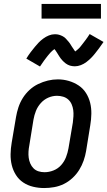

<svg xmlns="http://www.w3.org/2000/svg" viewBox="-20 -942 543 970"><path d="M203 8Q175 8 147.5 1.5Q120 -5 97.5 -20Q75 -35 60.5 -58Q46 -81 39.5 -107.5Q33 -134 33.5 -163Q34 -192 39 -221L61 -351Q65 -375 73 -399.5Q81 -424 95 -446.5Q109 -469 129 -487.5Q149 -506 173 -517.5Q197 -529 222 -535Q247 -541 272 -541Q301 -541 328 -533Q355 -525 377.5 -510Q400 -495 414.5 -472Q429 -449 435.5 -422.5Q442 -396 441.5 -367Q441 -338 436 -309L415 -179Q411 -155 402.5 -130.5Q394 -106 380 -83.5Q366 -61 346 -42.5Q326 -24 302.5 -12.5Q279 -1 253.5 3.5Q228 8 203 8ZM205 -72Q228 -72 250.5 -81Q273 -90 289 -108Q305 -126 313.5 -148Q322 -170 326 -193L348 -323Q350 -338 351 -354.5Q352 -371 350 -386Q348 -401 342 -415Q336 -429 325 -439Q314 -449 299 -453.5Q284 -458 268 -458Q245 -458 223.5 -448.5Q202 -439 186 -421Q170 -403 161.5 -381.5Q153 -360 149 -337L128 -207Q125 -192 124 -176Q123 -160 125 -145Q127 -130 133 -116Q139 -102 149.5 -91.5Q160 -81 174.5 -76.5Q189 -72 205 -72ZM182 -606 113 -646Q124 -664 135 -678.5Q146 -693 156 -705Q166 -717 175.5 -727Q185 -737 198.5 -747Q212 -757 227 -763Q242 -769 257 -769Q263 -769 268 -768.5Q273 -768 278 -766.5Q283 -765 288 -763Q293 -761 297.5 -758.5Q302 -756 306 -753Q310 -750 313 -746.5Q316 -743 320 -738.5Q324 -734 327.5 -730Q331 -726 333.5 -722Q336 -718 338.5 -714Q341 -710 343.5 -706Q346 -702 349 -698Q352 -694 355 -689Q358 -684 360 -682Q363 -684 369.5 -689.5Q376 -695 379.5 -698.5Q383 -702 386.5 -706.5Q390 -711 394 -716Q398 -721 402.5 -727Q407 -733 412 -739.5Q417 -746 422.5 -754Q428 -762 433 -770L503 -730Q491 -712 480 -697.5Q469 -683 459.5 -671Q450 -659 440 -649Q430 -639 417 -629Q404 -619 388.5 -613Q373 -607 358 -607Q352 -607 345.5 -608Q339 -609 333.5 -610.5Q328 -612 322.5 -615Q317 -618 312 -621.5Q307 -625 303 -629Q299 -633 294.5 -637.5Q290 -642 286.5 -647Q283 -652 280 -656.5Q277 -661 274 -666Q271 -671 267.5 -676.5Q264 -682 260.5 -687Q257 -692 255 -694Q252 -692 245.5 -686.5Q239 -681 236 -677.5Q233 -674 229 -669.5Q225 -665 221 -660Q217 -655 212.5 -649Q208 -643 203 -636.5Q198 -630 193 -622Q188 -614 182 -606ZM190 -848V-922H490V-848Z"/></svg>

Font: Iosevka Curly Slab MdObl
Style: Regular
Weight: 500
Italic angle: -9°
Monospace: yes
Designer: Belleve Invis
Foundry: Belleve Invis
Version: Version 11.0.0; ttfautohint (v1.8.3)